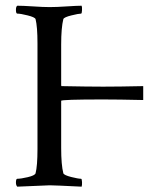

<svg xmlns="http://www.w3.org/2000/svg" viewBox="-20 -666 562 688"><path d="M493.2 -357.4V-307.6Q403.3 -309.6 349.6 -309.6Q199.2 -309.6 199.2 -304.7V-135.7Q199.2 -75.2 207 -44.9Q210 -38.1 235.4 -31.7Q260.7 -25.4 270.5 -25.4Q273.4 -25.4 273.9 -13.7Q274.4 -2 272.5 2.9Q174.8 -2 158.2 -2Q154.3 -2 42 2.9Q37.1 -2 37.1 -11.7Q37.1 -25.4 42 -25.4Q54.7 -25.4 79.6 -31.2Q104.5 -37.1 107.4 -44.9Q114.3 -71.3 114.3 -131.8V-510.7Q114.3 -570.3 107.4 -597.7Q104.5 -604.5 79.1 -610.8Q53.7 -617.2 42 -617.2Q37.1 -617.2 37.1 -630.9Q37.1 -642.6 42 -645.5Q61.5 -645.5 98.1 -643.1Q134.8 -640.6 158.2 -640.6Q182.6 -640.6 219.7 -643.1Q256.8 -645.5 272.5 -645.5Q274.4 -641.6 273.9 -629.4Q273.4 -617.2 270.5 -617.2Q261.7 -617.2 235.8 -610.8Q210 -604.5 207 -597.7Q199.2 -566.4 199.2 -506.8V-360.4L200.2 -357.4Q295.9 -355.5 349.6 -355.5Q405.3 -355.5 493.2 -357.4Z"/></svg>

Font: Crimson Text
Style: Regular
Weight: 400
Version: Version 0.13